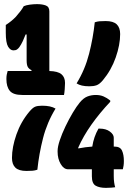

<svg xmlns="http://www.w3.org/2000/svg" viewBox="-20 -815 640 930"><path d="M351 -411Q392 -478 411.5 -554.5Q431 -631 439 -707Q451 -711 462 -712Q473 -713 492 -713Q529 -713 545.5 -697Q562 -681 562 -650Q562 -598 540.5 -536.5Q519 -475 478 -426Q462 -407 447.5 -402Q433 -397 413 -397Q392 -397 377 -400.5Q362 -404 351 -411ZM538 92Q529 93 519 94Q509 95 493 95Q462 95 443.5 84.5Q425 74 425 39V5H310Q289 5 274 -20.5Q259 -46 259 -80V-84Q259 -104 269.5 -135.5Q280 -167 297 -202.5Q314 -238 332.5 -269Q351 -300 366 -318Q384 -340 403 -347.5Q422 -355 444 -355Q465 -355 481.5 -348Q498 -341 514 -328V-322Q463 -268 423 -211.5Q383 -155 359 -100V-96Q395 -103 427 -105Q434 -152 457 -192H463Q493 -192 512 -178Q531 -164 531 -148V-105H535Q562 -105 571 -85.5Q580 -66 580 -35Q580 -22 578.5 -12.5Q577 -3 575 5H531V37Q531 55 533 69Q535 83 538 92ZM249 -289Q208 -222 188.5 -146Q169 -70 161 7Q149 11 138 12Q127 13 108 13Q71 13 54.5 -3Q38 -19 38 -50Q38 -102 59.5 -163.5Q81 -225 122 -274Q138 -293 150 -298Q162 -303 184 -303Q226 -303 249 -289ZM17 -471H132L133 -475Q120 -481 114.5 -491Q109 -501 109 -523V-648H104Q98 -632 90.5 -616Q83 -600 74 -587Q69 -580 62.5 -575.5Q56 -571 45 -571Q30 -571 19 -589.5Q8 -608 8 -657V-694Q36 -712 57 -734Q68 -747 78 -759.5Q88 -772 95 -785Q106 -790 124.5 -792.5Q143 -795 159 -795Q185 -795 202 -788.5Q219 -782 219 -760V-471Q260 -470 277.5 -455.5Q295 -441 295 -413Q295 -401 293.5 -382.5Q292 -364 290 -355H88Q44 -355 27.5 -375Q11 -395 11 -432Q11 -444 12.5 -452.5Q14 -461 17 -471Z"/></svg>

Font: Recursive Mn Csl St XBd
Style: Regular
Weight: 800
Monospace: yes
Version: Version 1.079;hotconv 1.0.112;makeotfexe 2.5.65598; ttfautoh